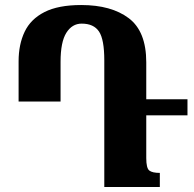

<svg xmlns="http://www.w3.org/2000/svg" viewBox="-20 -744 770 764"><path d="M54 -340V-500Q54 -567 78 -617.5Q102 -668 157 -696Q212 -724 303 -724Q423 -724 492.5 -671.5Q562 -619 562 -496V-349H726V-285H562V-115Q562 -75 574 -65.5Q586 -56 616 -56V0H395V-504Q395 -587 374 -618.5Q353 -650 305 -650Q267 -650 244 -613.5Q221 -577 221 -498V-340Z"/></svg>

Font: Noto Serif Armenian ExtraCondensed Black
Style: Regular
Weight: 900
Width: 2
Designer: Monotype Design Team
Foundry: Monotype Imaging Inc.
Version: Version 2.008; ttfautohint (v1.8.4.7-5d5b)